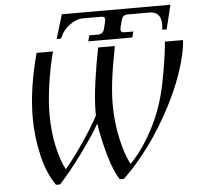

<svg xmlns="http://www.w3.org/2000/svg" viewBox="-60 -972 1086 1050"><g transform="rotate(-5 483.0 -447.0)"><path d="M301.8 -777.8H277.8L317.9 -910.2H914.1L881.8 -777.8H857.9Q859.9 -804.2 859.9 -806.2Q859.9 -877.9 794.9 -877.9H675.8Q649.4 -877.9 642.1 -851.1L632.8 -815.9Q629.9 -804.2 629.9 -796.9Q629.9 -782.2 650.9 -782.2H699.2L690.9 -750H449.2L457 -782.2H505.9Q532.7 -782.2 540 -809.1L548.8 -844.2Q551.8 -856 551.8 -862.8Q551.8 -877.9 530.8 -877.9H432.1Q395 -877.9 358.2 -850.8Q321.3 -823.7 306.2 -787.1ZM621.1 -62Q669.9 -111.3 710.9 -177.7Q752 -244.1 776.4 -302.5Q800.8 -360.8 815.9 -417Q832 -476.6 846.9 -564Q861.8 -651.4 866.2 -711.9H965.8Q963.9 -665.5 944.8 -595.2Q913.6 -481 852.1 -361.6Q790.5 -242.2 720.7 -147.9Q650.9 -53.7 578.1 16.1H555.2Q523.4 -29.8 496.3 -126.2Q469.2 -222.7 459 -297.9Q424.3 -236.3 353.5 -139.6Q282.7 -43 227.1 16.1H205.1Q157.2 -51.3 133.5 -154.3Q109.9 -257.3 109.9 -358.9Q109.9 -520 162.1 -711.9H252Q229 -625.5 216.1 -533.4Q203.1 -441.4 203.1 -373Q203.1 -273.9 221.4 -192.1Q239.7 -110.4 266.1 -64Q315.4 -123 367.2 -199Q418.9 -274.9 455.1 -341.8V-360.8Q455.1 -430.7 469.2 -531.7Q483.4 -632.8 500 -711.9H591.8Q551.8 -514.2 551.8 -396Q551.8 -298.8 571.5 -208.3Q591.3 -117.7 621.1 -62Z"/></g></svg>

Font: Flanker Steampunk
Style: Italic
Weight: 400
Italic angle: -12°
Designer: Alexey Kryukov, Leonardo Di Lena
Foundry: Alexey Kryukov, Leonardo Di Lena
Version: 1.210